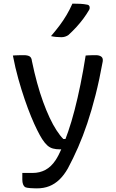

<svg xmlns="http://www.w3.org/2000/svg" viewBox="-20 -838 640 1058"><path d="M508 -534Q527 -534 538 -526Q549 -518 546 -499Q528 -399 506.5 -314.5Q485 -230 461 -158.5Q437 -87 410 -25.5Q383 36 354 90Q333 127 307.5 151.5Q282 176 251.5 188Q221 200 183 200Q175 200 165 199.5Q155 199 145.5 198.5Q136 198 129 196.5Q122 195 118 193Q111 188 107 177.5Q103 167 103 152V115H114Q125 115 136.5 115Q148 115 160 115Q199 115 230.5 98Q262 81 286 45Q302 21 319.5 -19Q337 -59 355.5 -112.5Q374 -166 391 -231.5Q408 -297 423.5 -373Q439 -449 452 -532Q459 -533 466 -533Q473 -533 480 -533.5Q487 -534 494 -534Q501 -534 508 -534ZM111 -534Q132 -534 143 -527.5Q154 -521 156 -501Q169 -438 184.5 -381.5Q200 -325 217.5 -277Q235 -229 253.5 -189.5Q272 -150 291.5 -120Q311 -90 329 -72H367L347 -15H310Q289 -15 272 -19.5Q255 -24 241 -36.5Q227 -49 212 -72Q200 -91 184.5 -122Q169 -153 151.5 -195.5Q134 -238 116 -290.5Q98 -343 81 -403.5Q64 -464 51 -532Q58 -533 65.5 -533Q73 -533 80.5 -533.5Q88 -534 95.5 -534Q103 -534 111 -534ZM379 -818Q404 -818 423 -817Q442 -816 462 -812Q471 -810 473.5 -801.5Q476 -793 472 -785Q457 -759 439.5 -735.5Q422 -712 402 -690Q382 -668 357 -645Q348 -639 338.5 -636Q329 -633 318 -633Q303 -633 288.5 -634.5Q274 -636 261 -639Q286 -668 307.5 -696.5Q329 -725 347 -755.5Q365 -786 379 -818Z"/></svg>

Font: Rec Mono Semicasual
Style: Regular
Weight: 400
Version: Version 1.085; ttfautohint (v1.8.4.7-5d5b)